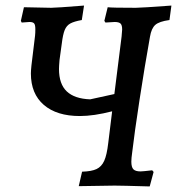

<svg xmlns="http://www.w3.org/2000/svg" viewBox="-20 -667 636 690"><path d="M596 -647 589 -595Q552 -590 538 -577.5Q524 -565 519 -535Q500 -429 481.5 -308.5Q463 -188 455 -119Q452 -98 452 -86Q452 -66 459.5 -58.5Q467 -51 485 -51Q493 -51 527 -55L532 -49L518 3Q416 0 392 0L263 2L275 -50Q309 -51 327 -59.5Q345 -68 354.5 -89Q364 -110 369 -153L383 -267Q317 -250 267 -250Q184 -250 137.5 -290Q91 -330 91 -403Q91 -412 93 -432L106 -539Q107 -548 107 -562Q107 -578 102.5 -583Q98 -588 86 -588L58 -586L55 -592L66 -641L164 -639Q182 -639 282 -647L274 -595Q246 -590 232.5 -582.5Q219 -575 212.5 -559Q206 -543 202 -510L194 -452Q192 -428 192 -419Q192 -365 220 -338.5Q248 -312 304 -310L391 -329L417 -536Q419 -556 419 -561Q419 -577 413 -582.5Q407 -588 392 -588L359 -586L355 -592L367 -641Q381 -639 468 -639Q487 -639 596 -647Z"/></svg>

Font: Alegreya SC Medium
Style: Italic
Weight: 500
Italic angle: -7°
Designer: Juan Pablo del Peral
Foundry: Huerta Tipografica
Version: Version 2.007; ttfautohint (v1.6)